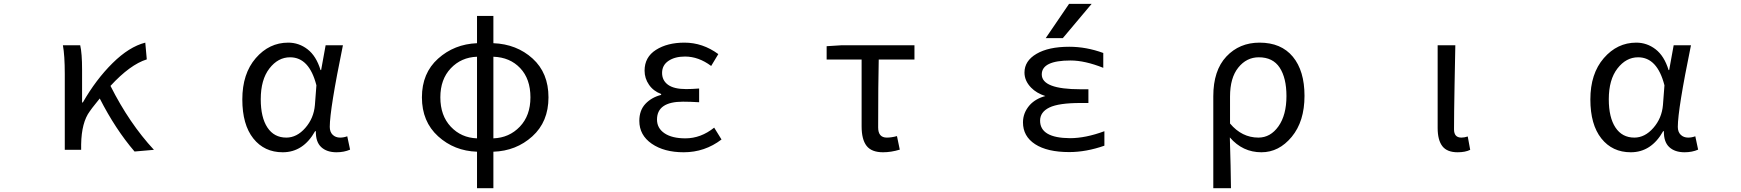

<svg xmlns="http://www.w3.org/2000/svg" viewBox="-20 -778 9040 997"><path d="M779.3 0 678.7 8.8Q579.1 -107.4 498 -266.6Q496.1 -263.7 476.1 -239.3Q456.1 -214.8 446.3 -200.2Q403.3 -142.6 401.4 -28.3V0H316.4V-393.6Q316.4 -490.2 306.6 -543H396.5Q406.2 -501 406.2 -416V-246.1H410.2Q478.5 -365.2 564.5 -450.2Q650.4 -535.2 734.4 -556.6L742.2 -469.7Q655.3 -442.4 553.7 -332Q651.4 -137.7 779.3 0Z M1448.2 12.7Q1352.5 12.7 1295.4 -59.1Q1238.3 -130.9 1238.3 -261.7Q1238.3 -395.5 1308.1 -476.1Q1377.9 -556.6 1476.6 -556.6Q1532.2 -556.6 1577.1 -522Q1622.1 -487.3 1644.5 -414.1H1647.5L1670.9 -543H1760.7Q1692.4 -210 1692.4 -119.1Q1692.4 -92.8 1707.5 -78.1Q1722.7 -63.5 1746.1 -63.5Q1764.6 -63.5 1783.2 -70.3L1797.9 -1Q1766.6 12.7 1727.5 12.7Q1676.8 12.7 1647.9 -14.2Q1619.1 -41 1620.1 -96.7H1616.2Q1554.7 12.7 1448.2 12.7ZM1466.8 -63.5Q1521.5 -63.5 1565.4 -113.8Q1609.4 -164.1 1615.2 -232.4L1623 -335Q1585.9 -480.5 1486.3 -480.5Q1423.8 -480.5 1378.9 -422.4Q1334 -364.3 1334 -262.7Q1334 -168 1368.7 -115.7Q1403.3 -63.5 1466.8 -63.5Z M2542 -483.4V-59.6Q2624 -62.5 2679.2 -120.1Q2734.4 -177.7 2734.4 -272.5Q2734.4 -368.2 2681.2 -424.3Q2627.9 -480.5 2542 -483.4ZM2457 -59.6V-483.4Q2375 -480.5 2320.8 -423.3Q2266.6 -366.2 2266.6 -272.5Q2266.6 -177.7 2320.8 -120.1Q2375 -62.5 2457 -59.6ZM2542 -695.3V-553.7Q2663.1 -548.8 2745.6 -474.1Q2828.1 -399.4 2828.1 -272.5Q2828.1 -145.5 2744.1 -69.8Q2660.2 5.9 2542 9.8V199.2H2457V9.8Q2338.9 5.9 2254.9 -70.3Q2170.9 -146.5 2170.9 -272.5Q2170.9 -398.4 2254.9 -473.6Q2338.9 -548.8 2457 -553.7V-695.3Z M3530.3 12.7Q3428.7 12.7 3364.3 -31.7Q3299.8 -76.2 3299.8 -150.4Q3299.8 -205.1 3331.5 -238.8Q3363.3 -272.5 3413.1 -285.2V-290Q3373 -304.7 3350.1 -337.9Q3327.1 -371.1 3327.1 -411.1Q3327.1 -481.4 3386.2 -519Q3445.3 -556.6 3534.2 -556.6Q3628.9 -556.6 3710 -497.1L3672.9 -435.5Q3607.4 -484.4 3537.1 -484.4Q3484.4 -484.4 3451.2 -461.9Q3418 -439.5 3418 -399.4Q3418 -360.4 3448.7 -337.9Q3479.5 -315.4 3543 -315.4Q3571.3 -315.4 3610.4 -318.4V-247.1Q3563.5 -250 3526.4 -250Q3391.6 -250 3391.6 -157.2Q3391.6 -112.3 3430.7 -85.9Q3469.7 -59.6 3539.1 -59.6Q3619.1 -59.6 3688.5 -115.2L3726.6 -53.7Q3639.6 12.7 3530.3 12.7Z M4565.4 12.7Q4505.9 12.7 4480 -20.5Q4454.1 -53.7 4454.1 -122.1V-468.8H4272.5V-538.1L4350.6 -543H4728.5V-468.8H4543Q4540 -345.7 4540 -116.2Q4540 -63.5 4585 -63.5Q4609.4 -63.5 4637.7 -71.3L4652.3 -1Q4607.4 12.7 4565.4 12.7Z M5531.2 -757.8H5648.4L5499 -580.1H5410.2ZM5380.9 -151.4Q5380.9 -61.5 5536.1 -60.5Q5617.2 -60.5 5714.8 -96.7V-21.5Q5620.1 11.7 5532.2 11.7Q5418 11.7 5355 -29.3Q5292 -70.3 5292 -142.6Q5292 -192.4 5327.1 -232.4Q5357.4 -265.6 5408.2 -279.3Q5362.3 -293.9 5334 -323.2Q5299.8 -358.4 5299.8 -401.4Q5299.8 -461.9 5362.3 -498.5Q5424.8 -535.2 5532.2 -535.2Q5621.1 -535.2 5709 -502.9V-425.8Q5613.3 -463.9 5539.1 -463.9Q5389.6 -463.9 5389.6 -391.6Q5389.6 -314.5 5590.8 -314.5H5631.8V-243.2H5590.8Q5477.5 -243.2 5429.2 -219.7Q5380.9 -196.3 5380.9 -151.4Z M6280.3 199.2V-278.3Q6280.3 -412.1 6348.1 -484.4Q6416 -556.6 6520.5 -556.6Q6632.8 -556.6 6693.4 -483.4Q6753.9 -410.2 6753.9 -280.3Q6753.9 -147.5 6687.5 -67.4Q6621.1 12.7 6530.3 12.7Q6432.6 12.7 6366.2 -64.5Q6371.1 95.7 6372.1 199.2ZM6514.6 -63.5Q6577.1 -63.5 6618.7 -122.1Q6660.2 -180.7 6660.2 -279.3Q6660.2 -373 6625 -426.8Q6589.8 -480.5 6516.6 -480.5Q6453.1 -480.5 6410.2 -427.2Q6367.2 -374 6367.2 -276.4V-136.7Q6428.7 -63.5 6514.6 -63.5Z M7548.8 12.7Q7494.1 12.7 7469.7 -19Q7445.3 -50.8 7445.3 -113.3V-543H7537.1Q7536.1 -501 7533.2 -341.8Q7530.3 -182.6 7530.3 -106.4Q7530.3 -63.5 7568.4 -63.5Q7584 -63.5 7601.6 -69.3L7614.3 0Q7588.9 12.7 7548.8 12.7Z M8448.2 12.7Q8352.5 12.7 8295.4 -59.1Q8238.3 -130.9 8238.3 -261.7Q8238.3 -395.5 8308.1 -476.1Q8377.9 -556.6 8476.6 -556.6Q8532.2 -556.6 8577.1 -522Q8622.1 -487.3 8644.5 -414.1H8647.5L8670.9 -543H8760.7Q8692.4 -210 8692.4 -119.1Q8692.4 -92.8 8707.5 -78.1Q8722.7 -63.5 8746.1 -63.5Q8764.6 -63.5 8783.2 -70.3L8797.9 -1Q8766.6 12.7 8727.5 12.7Q8676.8 12.7 8647.9 -14.2Q8619.1 -41 8620.1 -96.7H8616.2Q8554.7 12.7 8448.2 12.7ZM8466.8 -63.5Q8521.5 -63.5 8565.4 -113.8Q8609.4 -164.1 8615.2 -232.4L8623 -335Q8585.9 -480.5 8486.3 -480.5Q8423.8 -480.5 8378.9 -422.4Q8334 -364.3 8334 -262.7Q8334 -168 8368.7 -115.7Q8403.3 -63.5 8466.8 -63.5Z"/></svg>

Font: GenEi Gothic M Regular
Style: Regular
Weight: 400
Designer: o_tamon (Modified); [Source Han Sans]
Ryoko NISHIZUKA  (kana & ideographs); Paul D. Hunt (Latin, Greek & Cyrillic); Wenl
Version: Version 1.1a;Original Version 1.004